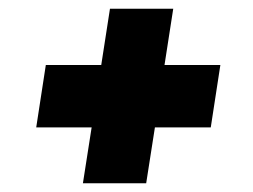

<svg xmlns="http://www.w3.org/2000/svg" viewBox="-20 -473 580 440"><path d="M170 -53 190 -181H63L85 -324H212L232 -453H377L357 -324H485L463 -181H335L315 -53Z"/></svg>

Font: Azeri Sans Black
Style: Italic
Weight: 900
Designer: Hector Gatti & Omnibus-Type (original fonts) / Cristiano Sobral (main changes and remastering)
Foundry: Omnibus-Type
Version: Version 0.07;August 21, 2020;FontCreator 13.0.0.2681 64-bit;